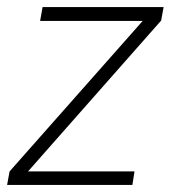

<svg xmlns="http://www.w3.org/2000/svg" viewBox="-28 -521 481 541"><path d="M-8 0 -1 -38 374 -462H85L92 -501H433L426 -463L51 -38H351L345 0Z"/></svg>

Font: DM Sans 18pt ExtraLight
Style: Italic
Weight: 250
Italic angle: -10°
Designer: Colophon Foundry, Jonny Pinhorn
Foundry: Colophon Foundry
Version: Version 4.004;gftools[0.9.30]